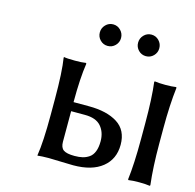

<svg xmlns="http://www.w3.org/2000/svg" viewBox="-94 -719 833 819"><g transform="rotate(15 322.0 -309.5)"><path d="M548.8 -180.2V-250Q548.8 -360.4 540 -430.2L542 -433.1Q560.1 -430.2 588.9 -430.2Q618.2 -430.2 636.2 -433.1L638.2 -430.2Q628.9 -352.5 628.9 -250V-180.2Q628.9 -77.6 638.2 0L636.2 2.9Q618.2 0 588.9 0Q560.5 0 542 2.9L540 0Q548.8 -69.8 548.8 -180.2ZM384.8 -126Q384.8 -166 362.5 -191.9Q340.3 -217.8 291 -217.8H230V-83Q230 -57.1 244.1 -47.1Q258.3 -37.1 293 -37.1Q313.5 -37.1 328.6 -40.8Q343.8 -44.4 357.2 -53.7Q370.6 -63 377.7 -81.3Q384.8 -99.6 384.8 -126ZM230 -258.8V-257.8H297.9Q377.4 -257.8 424.3 -228Q471.2 -198.2 471.2 -133.8Q471.2 -70.3 425.8 -33.7Q380.4 2.9 297.9 2.9Q276.9 2.9 243.9 1.5Q210.9 0 189.9 0Q174.3 0 162.1 0.7Q149.9 1.5 145.5 2L141.1 2.9L140.1 0Q149.9 -60.1 149.9 -179.2V-250Q149.9 -370.1 140.1 -430.2L141.1 -433.1Q154.8 -430.2 189.9 -430.2Q205.1 -430.2 217 -430.9Q229 -431.6 233.4 -432.6L237.8 -433.1L240.2 -430.2Q230 -363.3 230 -258.8ZM274.9 -540.8Q261.2 -554.7 261.2 -574.2Q261.2 -593.8 274.9 -607.9Q288.6 -622.1 308.1 -622.1Q327.6 -622.1 341.3 -607.9Q355 -593.8 355 -574.2Q355 -554.7 341.3 -540.8Q327.6 -526.9 308.1 -526.9Q288.6 -526.9 274.9 -540.8ZM443.8 -540.8Q430.2 -554.7 430.2 -574.2Q430.2 -593.8 443.8 -607.9Q457.5 -622.1 477.1 -622.1Q496.6 -622.1 510.3 -607.9Q523.9 -593.8 523.9 -574.2Q523.9 -554.7 510.3 -540.8Q496.6 -526.9 477.1 -526.9Q457.5 -526.9 443.8 -540.8Z"/></g></svg>

Font: Linear Smooth
Style: Regular
Weight: 400
Designer: Philipp H. Poll, Flanker
Foundry: Philipp H. Poll, reworked by Flanker
Version: Version 1.061 | FøM Fix